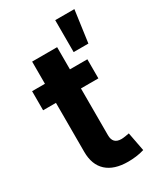

<svg xmlns="http://www.w3.org/2000/svg" viewBox="-200 -883 840 974"><g transform="rotate(-30 220.5 -395.5)"><path d="M333.5 -545.9V-434.1H231.4V-159.7Q231.4 -108.9 281.2 -108.9Q289.6 -108.9 304.4 -111.1Q319.3 -113.3 327.6 -115.2L348.6 -5.4Q324.2 2 300 4.9Q275.9 7.8 253.9 7.8Q171.9 7.8 128.4 -32Q85 -71.8 85 -147V-434.1H9.8V-545.9H85V-675.8H231.4V-545.9ZM291.5 -612.3V-799.3H403.8L377.9 -612.3Z"/></g></svg>

Font: Inter-Bold
Style: Bold
Weight: 700
Designer: Rasmus Andersson
Foundry: rsms
Version: Version 4.000;git-a52131595